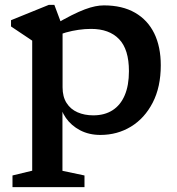

<svg xmlns="http://www.w3.org/2000/svg" viewBox="-20 -540 724 784"><path d="M506.5 -249.5Q506.5 -338.5 466.2 -380.2Q426 -422 352 -422Q326.5 -422 300.5 -418.2Q274.5 -414.5 249.5 -407.5Q224.5 -400.5 200.5 -389.5V-438Q241 -462 272 -477.5Q303 -493 326.5 -501.8Q350 -510.5 368.5 -514.2Q387 -518 404 -518Q479.5 -518 531.2 -488.2Q583 -458.5 609.8 -403.8Q636.5 -349 636.5 -273.5Q636.5 -184.5 603.5 -120.8Q570.5 -57 514.8 -23Q459 11 390 11Q343.5 11 307.2 -8Q271 -27 249 -58.5Q227 -90 223 -127.5H235V157.5L325 176.5V224H31V176.5L111.5 157V-374Q105 -378.5 91.5 -387.5Q78 -396.5 60.8 -408Q43.5 -419.5 25 -432V-457.5L179 -520H202L235.5 -430.5V-183.5Q235.5 -145 251.8 -119.5Q268 -94 296.5 -81.5Q325 -69 361 -69Q407 -69 439.5 -89.8Q472 -110.5 489.2 -150.8Q506.5 -191 506.5 -249.5Z"/></svg>

Font: Newsreader 7pt Medium
Style: Regular
Weight: 500
Designer: Hugues Gentile
Foundry: Production Type
Version: Version 1.003